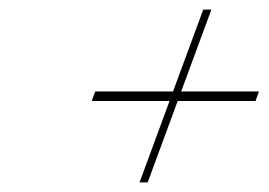

<svg xmlns="http://www.w3.org/2000/svg" viewBox="-20 -561 561 401"><path d="M351.1 -350 292.1 -190 288.4 -180H271.4L275.1 -190L334.1 -350H181.6H171.6L178.9 -370H188.9H341.4L400.8 -531L404.5 -541H421.5L417.8 -531L358.4 -370H510.9H520.9L513.6 -350H503.6Z"/></svg>

Font: Nordica Plus
Style: NordicaClassicUltLtCondObl
Weight: 300
Version: Version 1.01